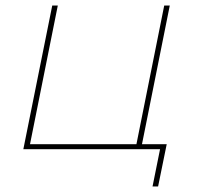

<svg xmlns="http://www.w3.org/2000/svg" viewBox="-20 -537 711 691"><path d="M64 0 168 -517H188L88 -18H471L571 -517H591L491 -18H580L549 134H529L556 0H487Z"/></svg>

Font: Montserrat Thin
Style: Italic
Weight: 100
Italic angle: -11.3°
Designer: Julieta Ulanovsky
Foundry: Julieta Ulanovsky
Version: Version 9.000; ttfautohint (v1.8.4.7-5d5b)